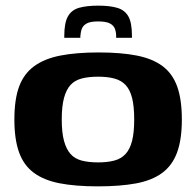

<svg xmlns="http://www.w3.org/2000/svg" viewBox="-20 -654 696 681"><path d="M327 7Q247 7 191 -4Q135 -15 99.5 -41.5Q64 -68 47.5 -114Q31 -160 31 -230Q31 -302 48 -347.5Q65 -393 101.5 -419.5Q138 -446 194.5 -457Q251 -468 330 -468Q409 -468 465 -457Q521 -446 556.5 -419.5Q592 -393 608.5 -347Q625 -301 625 -230Q625 -159 608 -113Q591 -67 555 -40.5Q519 -14 462.5 -3.5Q406 7 327 7ZM328 -78Q361 -78 385.5 -84.5Q410 -91 425.5 -108Q441 -125 448.5 -154.5Q456 -184 456 -230Q456 -277 448.5 -306.5Q441 -336 425.5 -352.5Q410 -369 385.5 -375.5Q361 -382 328 -382Q294 -382 269.5 -375.5Q245 -369 230 -352.5Q215 -336 207 -306.5Q199 -277 199 -230Q199 -184 207 -154.5Q215 -125 230 -108Q245 -91 269.5 -84.5Q294 -78 328 -78ZM208 -520V-527Q208 -573 221 -596Q234 -619 261 -626.5Q288 -634 329 -634Q370 -634 396.5 -626Q423 -618 435.5 -595.5Q448 -573 448 -527V-520H392V-526Q392 -540 387.5 -552Q383 -564 369.5 -571Q356 -578 328 -578Q301 -578 288 -571Q275 -564 270.5 -552.5Q266 -541 265 -526V-520Z"/></svg>

Font: r_Genos
Style: Bold
Weight: 700
Designer: Robert E. Leuschke
Foundry: Robert E. Leuschke
Version: Version 2.000;June 29, 2024;FontCreator 14.0.0.2814 32-bit